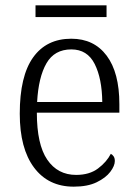

<svg xmlns="http://www.w3.org/2000/svg" viewBox="-20 -689 515 719"><path d="M256 10Q161 10 107.5 -61.5Q54 -133 54 -263Q54 -404 104 -474Q154 -544 247 -544Q332 -544 379.5 -480.5Q427 -417 427 -299V-267H118Q118 -148 157 -91Q196 -34 265 -34Q315 -34 347 -58Q379 -82 395 -113Q401 -110 405.5 -103.5Q410 -97 410 -86Q410 -68 393 -45.5Q376 -23 342 -6.5Q308 10 256 10ZM363 -307Q362 -395 334.5 -449.5Q307 -504 247 -504Q184 -504 154 -452Q124 -400 119 -307ZM113 -625V-669H379V-625Z"/></svg>

Font: Noto Serif SemiCondensed Light
Style: Regular
Weight: 300
Width: 4
Designer: Monotype Design Team
Foundry: Monotype Imaging Inc.
Version: Version 2.013